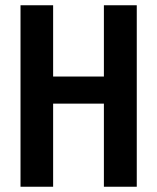

<svg xmlns="http://www.w3.org/2000/svg" viewBox="-20 -710 598 730"><path d="M500 -690V0H375V-316H182V0H58V-690H182V-419H375V-690Z"/></svg>

Font: Exo 2 Semi Bold Condensed
Style: Regular
Weight: 600
Width: 3
Designer: Natanael Gama
Version: Version 1.001;PS 001.001;hotconv 1.0.70;makeotf.lib2.5.58329